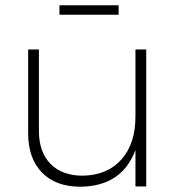

<svg xmlns="http://www.w3.org/2000/svg" viewBox="-20 -709 681 730"><path d="M431 -689V-653H206V-689ZM495 -521H536V0H495V-139Q444 -1 286 1Q192 1 139.5 -53Q87 -107 87 -203V-521H128V-211Q128 -131 172 -86Q216 -41 295 -41Q389 -43 442 -103Q495 -163 495 -266Z"/></svg>

Font: Montserrat Ultra Light
Style: Regular
Weight: 200
Designer: Julieta Ulanovsky
Foundry: Julieta Ulanovsky
Version: Version 3.100;PS 003.100;hotconv 1.0.88;makeotf.lib2.5.64775